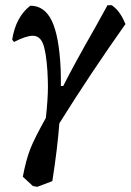

<svg xmlns="http://www.w3.org/2000/svg" viewBox="-20 -484 504 741"><path d="M209 -8Q202 87 182 215L124 237L107 234L68 198Q81 131 97 90.5Q113 50 157 -29Q165 -101 165 -151Q165 -170 163 -210Q158 -284 146 -315Q134 -346 106 -346Q81 -346 34 -322L27 -331Q41 -419 97 -462Q152 -462 180 -403.5Q208 -345 214 -220Q215 -198 215 -152H224Q264 -232 348 -379L395 -464H411Q444 -442 464 -391Q329 -200 209 -8Z"/></svg>

Font: Alegreya Medium
Style: Italic
Weight: 500
Italic angle: -7°
Designer: Juan Pablo del Peral
Foundry: Huerta Tipografica
Version: Version 2.008; ttfautohint (v1.8)